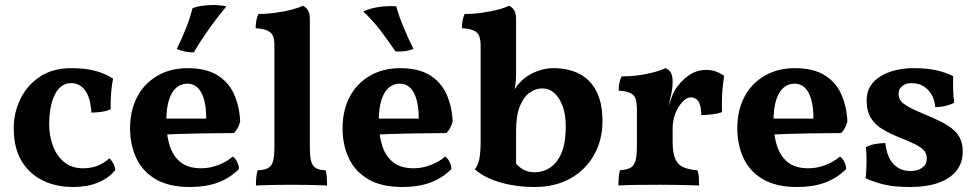

<svg xmlns="http://www.w3.org/2000/svg" viewBox="-20 -740 3911 769"><path d="M442 -59Q415 -26 372 -8.5Q329 9 273 9Q205 9 151.5 -17Q98 -43 66.5 -95Q35 -147 35 -227Q35 -287 61 -342Q87 -397 138.5 -432Q190 -467 266 -467Q320 -467 360.5 -456.5Q401 -446 433 -425Q427 -397 425 -367.5Q423 -338 423 -302Q407 -295 386 -292Q365 -289 346 -289Q343 -347 321.5 -377Q300 -407 265 -407Q223 -407 200 -362Q177 -317 177 -241Q177 -198 191.5 -157.5Q206 -117 236 -91.5Q266 -66 313 -66Q345 -66 371.5 -76.5Q398 -87 418 -106Q427 -98 433.5 -86Q440 -74 442 -59Z M741 9Q657 9 604 -22Q551 -53 526 -106.5Q501 -160 501 -226Q501 -297 529 -351Q557 -405 609.5 -436Q662 -467 732 -467Q804 -467 849.5 -439.5Q895 -412 917 -363.5Q939 -315 942 -254Q935 -225 917 -207Q892 -207 856 -206.5Q820 -206 778.5 -205.5Q737 -205 694.5 -203.5Q652 -202 614 -199V-265H806Q806 -332 786.5 -368.5Q767 -405 730 -405Q706 -405 687 -389.5Q668 -374 657 -340.5Q646 -307 646 -253Q646 -202 659 -159Q672 -116 702.5 -91Q733 -66 786 -66Q820 -66 854 -79Q888 -92 912 -113Q921 -108 929 -93Q937 -78 937 -63Q900 -26 852 -8.5Q804 9 741 9ZM756 -530Q737 -530 718.5 -534Q700 -538 688 -544Q711 -591 726 -629.5Q741 -668 751 -707Q772 -715 795 -717.5Q818 -720 840 -720Q853 -719 865.5 -718Q878 -717 887 -715Q851 -672 817 -624Q783 -576 756 -530Z M1005 3Q1005 -15 1006.5 -30.5Q1008 -46 1012 -58Q1052 -59 1065.5 -77Q1079 -95 1079 -145V-561Q1079 -583 1073 -596.5Q1067 -610 1051 -617.5Q1035 -625 1004 -627Q1004 -642 1006.5 -656.5Q1009 -671 1015 -684Q1049 -684 1084.5 -689Q1120 -694 1149 -701.5Q1178 -709 1192 -717Q1205 -712 1213 -699.5Q1221 -687 1221 -664V-145Q1221 -95 1234 -77Q1247 -59 1284 -58Q1288 -46 1289 -29.5Q1290 -13 1290 3Q1276 2 1252.5 1.5Q1229 1 1202 0.5Q1175 0 1148 0Q1121 0 1093 0.5Q1065 1 1042 1.5Q1019 2 1005 3Z M1592 9Q1508 9 1455 -22Q1402 -53 1377 -106.5Q1352 -160 1352 -226Q1352 -297 1380 -351Q1408 -405 1460.5 -436Q1513 -467 1583 -467Q1655 -467 1700.5 -439.5Q1746 -412 1768 -363.5Q1790 -315 1793 -254Q1786 -225 1768 -207Q1743 -207 1707 -206.5Q1671 -206 1629.5 -205.5Q1588 -205 1545.5 -203.5Q1503 -202 1465 -199V-265H1657Q1657 -332 1637.5 -368.5Q1618 -405 1581 -405Q1557 -405 1538 -389.5Q1519 -374 1508 -340.5Q1497 -307 1497 -253Q1497 -202 1510 -159Q1523 -116 1553.5 -91Q1584 -66 1637 -66Q1671 -66 1705 -79Q1739 -92 1763 -113Q1772 -108 1780 -93Q1788 -78 1788 -63Q1751 -26 1703 -8.5Q1655 9 1592 9ZM1564 -534Q1533 -580 1503.5 -618.5Q1474 -657 1435 -694Q1463 -707 1497.5 -712Q1532 -717 1567 -715Q1578 -675 1596.5 -630.5Q1615 -586 1636 -544Q1622 -538 1604.5 -535.5Q1587 -533 1564 -534Z M2036 -97Q2053 -75 2073 -62.5Q2093 -50 2122 -50Q2141 -50 2162 -57.5Q2183 -65 2202.5 -85Q2222 -105 2234 -141Q2246 -177 2246 -234Q2246 -281 2233.5 -315Q2221 -349 2200 -367.5Q2179 -386 2152 -386Q2126 -386 2102 -369.5Q2078 -353 2062.5 -315.5Q2047 -278 2047 -215V-67ZM2121 9Q2070 9 2023 0Q1976 -9 1939.5 -25.5Q1903 -42 1882 -62Q1894 -77 1899.5 -102Q1905 -127 1905 -173V-556Q1905 -580 1899.5 -595Q1894 -610 1878 -617.5Q1862 -625 1830 -627Q1830 -642 1832.5 -656.5Q1835 -671 1841 -684Q1875 -684 1910.5 -689Q1946 -694 1975 -701.5Q2004 -709 2018 -717Q2031 -712 2039 -699.5Q2047 -687 2047 -664V-449Q2047 -423 2045 -407Q2043 -391 2039 -373L2030 -299L2008 -318Q2024 -357 2038 -378.5Q2052 -400 2064 -411Q2075 -424 2094.5 -436.5Q2114 -449 2140.5 -458Q2167 -467 2197 -467Q2255 -467 2299 -445Q2343 -423 2368 -376Q2393 -329 2393 -255Q2393 -179 2359 -119Q2325 -59 2264 -25Q2203 9 2121 9Z M2674 -173Q2674 -130 2683.5 -106Q2693 -82 2714.5 -71.5Q2736 -61 2773 -58Q2778 -46 2779 -30Q2780 -14 2780 3Q2763 2 2737.5 1.5Q2712 1 2683 0.5Q2654 0 2626 0Q2581 0 2533 0.5Q2485 1 2457 3Q2457 -18 2458.5 -32.5Q2460 -47 2463 -58Q2490 -60 2505 -68Q2520 -76 2525.5 -97.5Q2531 -119 2531 -158V-227H2674ZM2674 -295V-209H2531V-318L2674 -413Q2674 -388 2668.5 -362.5Q2663 -337 2655 -302ZM2652 -298Q2660 -321 2668 -344Q2676 -367 2683 -379Q2705 -414 2737 -437Q2769 -460 2809 -460Q2848 -460 2880 -436Q2877 -416 2874.5 -390.5Q2872 -365 2871.5 -339Q2871 -313 2872 -291Q2857 -285 2832.5 -282Q2808 -279 2789 -279Q2788 -319 2777 -334.5Q2766 -350 2746 -350Q2731 -350 2714 -332.5Q2697 -315 2685.5 -287Q2674 -259 2674 -225ZM2531 -209V-296Q2531 -325 2526.5 -341.5Q2522 -358 2506.5 -366.5Q2491 -375 2458 -377Q2458 -392 2460.5 -406.5Q2463 -421 2470 -434Q2523 -434 2572.5 -444.5Q2622 -455 2645 -467Q2659 -462 2666.5 -449.5Q2674 -437 2674 -413Z M3173 9Q3089 9 3036 -22Q2983 -53 2958 -106.5Q2933 -160 2933 -226Q2933 -297 2961 -351Q2989 -405 3041.5 -436Q3094 -467 3164 -467Q3236 -467 3281.5 -439.5Q3327 -412 3349 -363.5Q3371 -315 3374 -254Q3367 -225 3349 -207Q3324 -207 3288 -206.5Q3252 -206 3210.5 -205.5Q3169 -205 3126.5 -203.5Q3084 -202 3046 -199V-265H3238Q3238 -332 3218.5 -368.5Q3199 -405 3162 -405Q3138 -405 3119 -389.5Q3100 -374 3089 -340.5Q3078 -307 3078 -253Q3078 -202 3091 -159Q3104 -116 3134.5 -91Q3165 -66 3218 -66Q3252 -66 3286 -79Q3320 -92 3344 -113Q3353 -108 3361 -93Q3369 -78 3369 -63Q3332 -26 3284 -8.5Q3236 9 3173 9Z M3798 -435Q3797 -410 3797.5 -382.5Q3798 -355 3802 -329Q3788 -321 3768 -316Q3748 -311 3726 -311Q3724 -337 3712.5 -358.5Q3701 -380 3680.5 -393.5Q3660 -407 3630 -407Q3607 -407 3593 -395Q3579 -383 3579 -364Q3579 -350 3586 -338.5Q3593 -327 3616.5 -313.5Q3640 -300 3688 -280Q3745 -257 3777 -236.5Q3809 -216 3822.5 -191.5Q3836 -167 3836 -133Q3836 -88 3810.5 -56Q3785 -24 3738 -7.5Q3691 9 3627 9Q3565 9 3525 0Q3485 -9 3447 -26Q3449 -45 3450 -67.5Q3451 -90 3450.5 -112Q3450 -134 3448 -150Q3462 -159 3484 -163Q3506 -167 3526 -167Q3532 -111 3558.5 -83Q3585 -55 3626 -55Q3656 -55 3674 -68.5Q3692 -82 3692 -105Q3692 -121 3684.5 -132.5Q3677 -144 3656.5 -156Q3636 -168 3596 -184Q3549 -202 3517 -221Q3485 -240 3468 -267.5Q3451 -295 3451 -338Q3451 -371 3466 -395Q3481 -419 3507.5 -435Q3534 -451 3567.5 -459Q3601 -467 3638 -467Q3691 -467 3728 -459Q3765 -451 3798 -435Z"/></svg>

Font: Vollkorn
Style: Bold
Weight: 700
Designer: Friedrich Althausen
Foundry: Friedrich Althausen
Version: Version 5.000